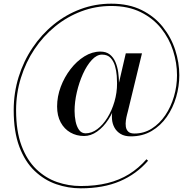

<svg xmlns="http://www.w3.org/2000/svg" viewBox="-20 -810 1050 1044"><path d="M419 214Q350.5 214 285.5 191.5Q220.5 169 168.2 119.2Q116 69.5 85.2 -12Q54.5 -93.5 54.5 -211Q54.5 -305 81.2 -391.2Q108 -477.5 156.8 -550Q205.5 -622.5 271.8 -676.5Q338 -730.5 417.5 -760.2Q497 -790 585 -790Q680 -790 749.8 -755.5Q819.5 -721 865 -664Q910.5 -607 932.8 -538.2Q955 -469.5 955 -401Q955 -341 937.8 -282Q920.5 -223 887 -174.8Q853.5 -126.5 804.2 -97.5Q755 -68.5 691 -68.5Q657.5 -68.5 635.8 -81.8Q614 -95 602.5 -116Q591 -137 589 -162Q587 -187 592 -210L664 -520H752L676 -207Q674.5 -201 670.8 -186.8Q667 -172.5 664.5 -155.2Q662 -138 664.2 -121.5Q666.5 -105 677.2 -94.5Q688 -84 711 -84Q763 -84 805.5 -111Q848 -138 878.8 -183.5Q909.5 -229 926 -285.5Q942.5 -342 942.5 -401Q942.5 -468 921.2 -534.5Q900 -601 856 -656Q812 -711 744.5 -744.2Q677 -777.5 584.5 -777.5Q499.5 -777.5 422 -748.2Q344.5 -719 279.8 -666.2Q215 -613.5 167.5 -542.5Q120 -471.5 93.8 -387Q67.5 -302.5 67.5 -211Q67.5 -96.5 97.2 -17.5Q127 61.5 177.2 109.8Q227.5 158 290.2 179.8Q353 201.5 419 201.5Q499.5 201.5 564.5 185.5Q629.5 169.5 681.8 137Q734 104.5 776.5 56L785 64Q722 137 631.8 175.5Q541.5 214 419 214ZM437 -70.5Q396 -70.5 362.8 -89.5Q329.5 -108.5 310 -144.5Q290.5 -180.5 290.5 -231Q290.5 -285 310.2 -337.8Q330 -390.5 363.5 -434Q397 -477.5 439 -503.5Q481 -529.5 525.5 -529.5Q557 -529.5 576.8 -514Q596.5 -498.5 607.5 -473Q618.5 -447.5 622.8 -416.8Q627 -386 627 -355Q627 -302.5 611.5 -251.8Q596 -201 569.2 -160Q542.5 -119 508.2 -94.8Q474 -70.5 437 -70.5ZM445.5 -85Q478.5 -85 509.2 -108Q540 -131 564.2 -170.2Q588.5 -209.5 602.5 -257.8Q616.5 -306 616.5 -356.5Q616.5 -372.5 614.8 -398.2Q613 -424 605.5 -450.5Q598 -477 581.5 -495Q565 -513 534.5 -513Q506 -513 479 -483.8Q452 -454.5 431 -408Q410 -361.5 397.8 -308.5Q385.5 -255.5 385.5 -207Q385.5 -177.5 391.2 -149.5Q397 -121.5 410.2 -103.2Q423.5 -85 445.5 -85Z"/></svg>

Font: Bodoni Moda 18pt
Style: Italic
Weight: 400
Italic angle: -13°
Designer: Owen Earl
Foundry: indestructible type
Version: Version 2.005